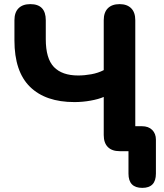

<svg xmlns="http://www.w3.org/2000/svg" viewBox="-20 -733 795 931"><path d="M483 -263Q458 -252 419 -245Q380 -238 341 -238Q201 -238 125.5 -312Q50 -386 50 -537V-635Q50 -673 70 -693Q90 -713 127 -713Q202 -713 202 -635V-543Q202 -449 241.5 -408Q281 -367 359 -367Q390 -367 423 -373Q456 -379 483 -393V-635Q483 -673 503 -693Q523 -713 560 -713Q596 -713 616 -693Q636 -673 636 -635V-121H668Q700 -121 718 -103Q736 -85 736 -56V109Q736 178 670 178Q603 178 603 109V0H560Q523 0 503 -20Q483 -40 483 -78Z"/></svg>

Font: Chiron GoRound TC
Style: Bold
Weight: 700
Designer: Ryoko NISHIZUKA 西塚涼子 (kana, bopomofo & ideographs); Paul D. Hunt (Latin, Greek & Cyrillic); Sandoll Communications 산돌커뮤니
Foundry: Adobe
Version: Version 1.000;hotconv 1.1.1;makeotfexe 2.6.0